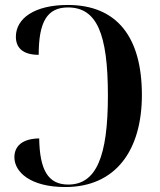

<svg xmlns="http://www.w3.org/2000/svg" viewBox="-20 -744 643 774"><path d="M243 10C448 10 552 -140 552 -361C552 -594 452 -724 253 -724C118 -724 44 -669 44 -596C44 -554 69 -523 136 -523C136 -656 170 -714 254 -714C370 -714 415 -609 415 -359C415 -110 367 0 255 0C173 0 140 -60 138 -186C70 -185 38 -155 38 -110C38 -51 102 10 243 10Z"/></svg>

Font: Noto Serif Display SemiCondensed SemiBold
Style: Regular
Weight: 600
Width: 4
Designer: Monotype Design Team
Foundry: Monotype Imaging Inc.
Version: Version 2.009